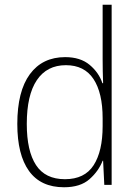

<svg xmlns="http://www.w3.org/2000/svg" viewBox="-20 -780 572 810"><path d="M250 10Q152 10 102.5 -58.5Q53 -127 53 -257Q53 -395 106 -467Q159 -539 255 -539Q319 -539 358 -506.5Q397 -474 412 -429H415Q413 -481 413 -530V-760H451V0H420L415 -102H413Q396 -58 357.5 -24Q319 10 250 10ZM254 -24Q337 -24 375 -83Q413 -142 413 -248V-281Q413 -388 374.5 -446.5Q336 -505 258 -505Q178 -505 135.5 -442Q93 -379 93 -257Q93 -143 132 -83.5Q171 -24 254 -24Z"/></svg>

Font: Noto Sans Arabic UI SmCn XLt
Style: Regular
Weight: 200
Width: 4
Designer: Monotype Design Team, Nadine Chahine and Nizar Qandah
Foundry: Monotype Imaging Inc.
Version: Version 2.010; ttfautohint (v1.8.4.7-5d5b)